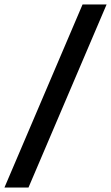

<svg xmlns="http://www.w3.org/2000/svg" viewBox="-55 -720 500 865"><path d="M317 -700H425.3L73.3 125H-35Z"/></svg>

Font: Epunda Slab Light
Style: Italic
Weight: 300
Italic angle: -12°
Designer: Simon Atzbach
Foundry: typofactur
Version: Version 1.102